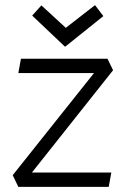

<svg xmlns="http://www.w3.org/2000/svg" viewBox="-20 -732 493 752"><path d="M352.1 -711.9 237.8 -623 142.1 -710.9 106 -670.9 234.9 -548.8 384.8 -668.9ZM405.8 0 416 -56.2H105L422.9 -457L400.9 -502H62L51.8 -445.8H348.1L29.8 -45.9L51.8 0Z"/></svg>

Font: Comic Neue Angular
Style: Regular
Weight: 400
Designer: Craig Rozynski
Foundry: Craig Rozynski
Version: Version 2.003